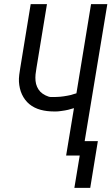

<svg xmlns="http://www.w3.org/2000/svg" viewBox="-20 -755 541 932"><path d="M341 157 367 0H301L339 -230Q331 -228 324.5 -226Q318 -224 310.5 -222Q303 -220 295.5 -219Q288 -218 279 -216.5Q270 -215 263.5 -214.5Q257 -214 253 -214H240Q224 -214 208 -216Q192 -218 177 -222Q162 -226 148 -233Q134 -240 122.5 -249.5Q111 -259 102 -271Q93 -283 86.5 -297Q80 -311 76.5 -326.5Q73 -342 72 -357.5Q71 -373 73.5 -392.5Q76 -412 78 -423L129 -735H208L157 -425Q154 -409 152.5 -393.5Q151 -378 152.5 -362.5Q154 -347 160 -333.5Q166 -320 175.5 -310Q185 -300 201 -292Q217 -284 228 -284H241Q249 -284 257 -284.5Q265 -285 273 -285.5Q281 -286 289.5 -287.5Q298 -289 307.5 -290.5Q317 -292 324.5 -294Q332 -296 337 -298L351 -302L422 -735H501L391 -70H455L418 157Z"/></svg>

Font: Iosevka Custom
Style: Italic
Weight: 400
Italic angle: -9°
Monospace: yes
Designer: Belleve Invis
Foundry: Belleve Invis
Version: Version 30.3.3; ttfautohint (v1.8.3)